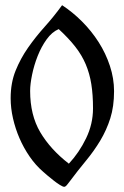

<svg xmlns="http://www.w3.org/2000/svg" viewBox="-20 -717 479 739"><path d="M219 -697Q259 -671 295.5 -634.5Q332 -598 359.5 -555Q387 -512 403 -463.5Q419 -415 419 -366Q419 -307 404.5 -261.5Q390 -216 366 -176Q342 -136 311 -98.5Q280 -61 247 -17Q244 -13 238 -5.5Q232 2 227 2Q222 2 210 -5.5Q198 -13 185.5 -23Q173 -33 161.5 -42.5Q150 -52 146 -56Q117 -81 94 -114.5Q71 -148 55 -185Q39 -222 30 -261.5Q21 -301 21 -339Q21 -398 40 -445Q59 -492 88 -533.5Q117 -575 152 -614Q187 -653 219 -697ZM96 -367Q96 -274 135 -208Q174 -142 245 -87Q285 -130 311.5 -185Q338 -240 338 -300Q338 -352 331.5 -393Q325 -434 310 -469.5Q295 -505 269.5 -537.5Q244 -570 206 -605Q180 -594 159.5 -565.5Q139 -537 125 -501.5Q111 -466 103.5 -429.5Q96 -393 96 -367Z"/></svg>

Font: Germanica
Style: Regular
Weight: 400
Designer: Peter Wiegel
Foundry: Peter Wiegel